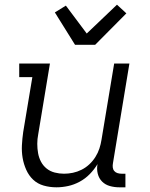

<svg xmlns="http://www.w3.org/2000/svg" viewBox="-20 -791 640 819"><path d="M221 8Q192 8 166 0.5Q140 -7 121.5 -24.5Q103 -42 92 -66.5Q81 -91 76.5 -117.5Q72 -144 73.5 -172Q75 -200 79 -228L118 -462H62V-520H193L143 -218Q139 -198 139 -177.5Q139 -157 142.5 -137.5Q146 -118 155 -101Q164 -84 179 -72Q194 -60 213.5 -55Q233 -50 253 -50Q272 -50 291 -54Q310 -58 328 -67Q346 -76 361 -90Q376 -104 387 -121.5Q398 -139 404 -157.5Q410 -176 413 -195L467 -520H532L462 -96Q460 -86 461 -77Q462 -68 467.5 -61.5Q473 -55 481.5 -52.5Q490 -50 499 -50H515V8H489Q468 8 448.5 2.5Q429 -3 415.5 -16.5Q402 -30 397 -50Q392 -70 396 -91Q382 -68 363 -48.5Q344 -29 320 -16Q296 -3 270.5 2.5Q245 8 221 8ZM300 -600 214 -738 261 -767 350 -648 479 -771 519 -734 386 -600Z"/></svg>

Font: Iosevka Etoile Light
Style: Italic
Weight: 300
Italic angle: -9°
Designer: Belleve Invis
Foundry: Belleve Invis
Version: Version 22.1.2; ttfautohint (v1.8.4)